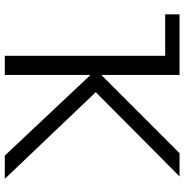

<svg xmlns="http://www.w3.org/2000/svg" viewBox="-4 -766 770 802"><g transform="rotate(90 381.0 -365.0)"><path d="M40 -730H293V-405H295L620 -730H717L365 -380L727 0H630L295 -356H293V0H213V-670H40Z"/></g></svg>

Font: Mplus 1p
Style: Regular
Weight: 400
Version: Version 1.061